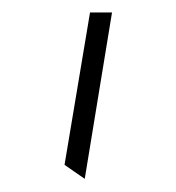

<svg xmlns="http://www.w3.org/2000/svg" viewBox="-20 -752 277 302"><path d="M113.3 -470.7 156.2 -732.4H121.6L81.5 -492.7Z"/></svg>

Font: Pinar-VF-FD
Style: Regular
Weight: 300
Designer: Amin Abedi
Version: Version 3.0